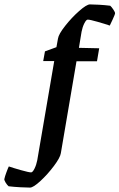

<svg xmlns="http://www.w3.org/2000/svg" viewBox="-57 -669 542 871"><path d="M313 -525 301 -452 393 -450 383 -391H290L219 26Q216 46 187.5 84Q159 122 126.5 152Q94 182 79 182Q64 182 35.5 180.5Q7 179 -18 176Q-25 170 -32 158.5Q-39 147 -37 142Q-35 132 -28 113Q-21 94 -17 86Q3 93 38.5 103Q74 113 84 113Q91 113 99.5 96Q108 79 112 58L189 -392H139L147 -436L199 -455L206 -494Q209 -514 238.5 -551.5Q268 -589 302 -619Q336 -649 351 -649Q366 -649 392.5 -647.5Q419 -646 443 -643Q449 -638 457 -626Q465 -614 465 -609Q465 -604 454 -580.5Q443 -557 441 -553Q421 -560 386 -570Q351 -580 341 -580Q334 -580 325.5 -563Q317 -546 313 -525Z"/></svg>

Font: Grenze Medium
Style: Italic
Weight: 500
Italic angle: -10°
Designer: Renata Polastri
Foundry: Omnibus-Type
Version: Version 1.002; ttfautohint (v1.8)